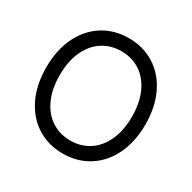

<svg xmlns="http://www.w3.org/2000/svg" viewBox="-160 -877 1048 1048"><g transform="rotate(30 363.5 -353.5)"><path d="M363.3 9.8Q272.5 9.8 201.7 -34.7Q130.9 -79.1 90.8 -161.4Q50.8 -243.7 50.8 -353.5Q50.8 -463.4 90.8 -545.7Q130.9 -627.9 201.7 -672.4Q272.5 -716.8 363.3 -716.8Q453.6 -716.8 524.7 -672.4Q595.7 -627.9 635.7 -545.7Q675.8 -463.4 675.8 -353.5Q675.8 -243.7 635.7 -161.4Q595.7 -79.1 524.7 -34.7Q453.6 9.8 363.3 9.8ZM363.3 -634.8Q298.3 -634.8 246.8 -602.1Q195.3 -569.3 165.5 -505.9Q135.7 -442.4 135.7 -353.5Q135.7 -264.6 165.5 -201.2Q195.3 -137.7 246.8 -105Q298.3 -72.3 363.3 -72.3Q428.2 -72.3 479.7 -105Q531.2 -137.7 561 -201.2Q590.8 -264.6 590.8 -353.5Q590.8 -442.4 561 -505.9Q531.2 -569.3 479.7 -602.1Q428.2 -634.8 363.3 -634.8Z"/></g></svg>

Font: WEMIX Pretendard
Style: Regular
Weight: 400
Designer: Base glyphs from Inter by Rasmus Andersson; Hangeul glyphs from Noto Sans CJK(Source Han Sans) by Jang Soo-young and Kan
Foundry: Kil Hyung-jin
Version: Version 1.000